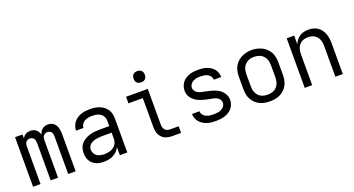

<svg xmlns="http://www.w3.org/2000/svg" viewBox="-49 -1383 3699 2009"><g transform="rotate(-20 1800.0 -378.5)"><path d="M63 0V-552H146V-507Q152 -519 161 -529.5Q170 -540 181.5 -547Q193 -554 206.5 -557Q220 -560 234 -560Q234 -560 234 -560Q234 -560 234 -560Q251 -560 267 -555.5Q283 -551 296.5 -540.5Q310 -530 318.5 -515.5Q327 -501 333 -485Q338 -501 346.5 -515.5Q355 -530 367.5 -540Q380 -550 396.5 -555Q413 -560 429 -560Q429 -560 429 -560Q429 -560 429 -560Q446 -560 462.5 -555.5Q479 -551 492 -540.5Q505 -530 514 -515.5Q523 -501 528 -485Q533 -469 535 -452.5Q537 -436 537 -419V0H454V-419Q454 -432 451.5 -444.5Q449 -457 441.5 -466.5Q434 -476 422 -481.5Q410 -487 398 -487Q385 -487 373.5 -481.5Q362 -476 354.5 -466.5Q347 -457 344 -444.5Q341 -432 341 -419V0H259V-419Q259 -432 256 -444.5Q253 -457 245.5 -466.5Q238 -476 226.5 -481.5Q215 -487 202 -487Q190 -487 178 -481.5Q166 -476 158.5 -466.5Q151 -457 148.5 -444.5Q146 -432 146 -419V0Z M851 8Q829 8 807 5Q785 2 765 -7Q745 -16 728 -30.5Q711 -45 700 -64.5Q689 -84 684.5 -105.5Q680 -127 680 -149Q680 -177 688 -204.5Q696 -232 715 -253Q734 -274 758.5 -288Q783 -302 810 -310Q837 -318 865 -321Q893 -324 921 -324H1029V-379Q1029 -395 1025 -411Q1021 -427 1012 -440Q1003 -453 989.5 -462.5Q976 -472 961 -477Q946 -482 930 -484Q914 -486 898 -486Q876 -486 854.5 -482.5Q833 -479 813.5 -468.5Q794 -458 781.5 -439Q769 -420 769 -398H686Q686 -423 694.5 -447Q703 -471 718.5 -490.5Q734 -510 755 -524Q776 -538 799.5 -546Q823 -554 848 -557Q873 -560 898 -560Q925 -560 951.5 -556.5Q978 -553 1002.5 -543.5Q1027 -534 1048.5 -518Q1070 -502 1085 -480Q1100 -458 1106 -432Q1112 -406 1112 -379V0H1029V-90Q1018 -66 998.5 -46.5Q979 -27 955.5 -14.5Q932 -2 905 3Q878 8 851 8ZM882 -65Q901 -65 919 -68Q937 -71 954 -77Q971 -83 985.5 -94Q1000 -105 1010.5 -120Q1021 -135 1025 -153Q1029 -171 1029 -189V-251H921Q904 -251 887 -249.5Q870 -248 853 -244.5Q836 -241 820 -234.5Q804 -228 790.5 -217.5Q777 -207 770 -191Q763 -175 763 -158Q763 -137 773 -117Q783 -97 800.5 -85.5Q818 -74 839.5 -69.5Q861 -65 882 -65Z M1613 0Q1593 0 1572 -3.5Q1551 -7 1532.5 -16Q1514 -25 1499 -40Q1484 -55 1475 -74Q1466 -93 1462.5 -113.5Q1459 -134 1459 -155V-479H1299V-552H1541V-155Q1541 -139 1545 -124Q1549 -109 1558.5 -97Q1568 -85 1583 -79.5Q1598 -74 1613 -74H1711V0ZM1500 -640Q1487 -640 1475 -643.5Q1463 -647 1454 -656Q1445 -665 1441.5 -677Q1438 -689 1438 -702Q1438 -715 1441.5 -727Q1445 -739 1454 -748Q1463 -757 1475 -761Q1487 -765 1500 -765Q1513 -765 1525 -761Q1537 -757 1546 -748Q1555 -739 1559 -727Q1563 -715 1563 -702Q1563 -689 1559 -677Q1555 -665 1546 -656Q1537 -647 1525 -643.5Q1513 -640 1500 -640Z M2098 8Q2074 8 2049.5 5.5Q2025 3 2001.5 -4.5Q1978 -12 1956.5 -25Q1935 -38 1919 -57Q1903 -76 1894.5 -99.5Q1886 -123 1886 -147H1969Q1969 -133 1975 -120Q1981 -107 1991.5 -97Q2002 -87 2015 -81Q2028 -75 2042 -71.5Q2056 -68 2070 -67Q2084 -66 2098 -66Q2113 -66 2127.5 -67Q2142 -68 2156 -71.5Q2170 -75 2183 -81.5Q2196 -88 2206.5 -97.5Q2217 -107 2223.5 -120.5Q2230 -134 2230 -149Q2230 -168 2218.5 -184.5Q2207 -201 2190 -210Q2173 -219 2154 -222.5Q2135 -226 2116 -230Q2097 -234 2078.5 -238Q2060 -242 2041.5 -247.5Q2023 -253 2005 -260Q1987 -267 1971 -277Q1955 -287 1941 -300.5Q1927 -314 1916.5 -330Q1906 -346 1901 -365Q1896 -384 1896 -403Q1896 -427 1904 -450.5Q1912 -474 1927 -493Q1942 -512 1962.5 -525.5Q1983 -539 2006 -546.5Q2029 -554 2053 -557Q2077 -560 2102 -560Q2126 -560 2149.5 -557.5Q2173 -555 2196 -547Q2219 -539 2239.5 -526.5Q2260 -514 2275 -495Q2290 -476 2298 -453Q2306 -430 2306 -406H2223Q2223 -427 2211 -444Q2199 -461 2181 -470.5Q2163 -480 2142.5 -483Q2122 -486 2102 -486Q2088 -486 2074 -485Q2060 -484 2047 -480Q2034 -476 2021.5 -469.5Q2009 -463 1999.5 -453.5Q1990 -444 1984 -431Q1978 -418 1978 -404Q1978 -385 1989.5 -368.5Q2001 -352 2018 -343Q2035 -334 2054 -330Q2073 -326 2091.5 -322Q2110 -318 2129 -314Q2148 -310 2166.5 -304.5Q2185 -299 2202.5 -292Q2220 -285 2236.5 -275Q2253 -265 2267 -251.5Q2281 -238 2291 -222Q2301 -206 2306.5 -187.5Q2312 -169 2312 -149Q2312 -125 2303.5 -101Q2295 -77 2279 -58Q2263 -39 2241.5 -26Q2220 -13 2196.5 -5.5Q2173 2 2148 5Q2123 8 2098 8Z M2700 8Q2671 8 2641.5 3Q2612 -2 2586 -15Q2560 -28 2538.5 -49Q2517 -70 2503.5 -96Q2490 -122 2485 -151.5Q2480 -181 2480 -210V-342Q2480 -371 2485 -400.5Q2490 -430 2503.5 -456Q2517 -482 2538.5 -503Q2560 -524 2586.5 -537Q2613 -550 2642 -556.5Q2671 -563 2700 -563Q2729 -563 2758 -556.5Q2787 -550 2813.5 -537Q2840 -524 2861.5 -503Q2883 -482 2896.5 -456Q2910 -430 2915 -400.5Q2920 -371 2920 -342V-210Q2920 -181 2915 -151.5Q2910 -122 2896.5 -96Q2883 -70 2861.5 -49Q2840 -28 2814 -15Q2788 -2 2758.5 3Q2729 8 2700 8ZM2700 -66Q2719 -66 2737.5 -69.5Q2756 -73 2773 -82Q2790 -91 2802.5 -105Q2815 -119 2823 -136.5Q2831 -154 2834 -172.5Q2837 -191 2837 -210V-342Q2837 -361 2834 -380Q2831 -399 2823 -416Q2815 -433 2802 -447.5Q2789 -462 2772 -470.5Q2755 -479 2736 -483Q2717 -487 2698 -487Q2679 -487 2660.5 -483Q2642 -479 2626 -469.5Q2610 -460 2597 -446Q2584 -432 2576.5 -415Q2569 -398 2566 -379.5Q2563 -361 2563 -342V-210Q2563 -191 2566 -172.5Q2569 -154 2577 -136.5Q2585 -119 2597.5 -105Q2610 -91 2627 -82Q2644 -73 2662.5 -69.5Q2681 -66 2700 -66Z M3088 0V-552H3171V-456Q3181 -480 3197 -500.5Q3213 -521 3234 -534.5Q3255 -548 3280.5 -554Q3306 -560 3332 -560Q3358 -560 3384.5 -553.5Q3411 -547 3433 -532Q3455 -517 3471 -494.5Q3487 -472 3496 -447Q3505 -422 3508.5 -395.5Q3512 -369 3512 -342V0H3429V-342Q3429 -360 3426.5 -378.5Q3424 -397 3417 -414Q3410 -431 3398 -445.5Q3386 -460 3370.5 -469.5Q3355 -479 3336.5 -483Q3318 -487 3300 -487Q3282 -487 3263.5 -483Q3245 -479 3229.5 -469.5Q3214 -460 3202 -445.5Q3190 -431 3183 -414Q3176 -397 3173.5 -378.5Q3171 -360 3171 -342V0Z"/></g></svg>

Font: Monocode
Style: Regular
Weight: 400
Designer: Belleve Invis
Foundry: Belleve Invis
Version: Version 16.1.0; ttfautohint (v1.8.4)